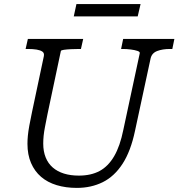

<svg xmlns="http://www.w3.org/2000/svg" viewBox="-20 -900 871 937"><path d="M212 -344Q205 -308 200 -283Q195 -258 193 -238Q191 -218 191 -199Q191 -161 203 -131.5Q215 -102 237.5 -82.5Q260 -63 292 -53Q324 -43 365 -43Q424 -43 466 -65.5Q508 -88 537 -137.5Q566 -187 582 -267L662 -640Q664 -647 651 -651.5Q638 -656 618 -658.5Q598 -661 580 -661H571L581 -710H831L821 -661H810Q773 -661 747 -651Q721 -641 715 -615L639 -262Q618 -162 578 -100.5Q538 -39 481.5 -11Q425 17 355 17Q301 17 256.5 3.5Q212 -10 180.5 -37Q149 -64 131.5 -104.5Q114 -145 114 -198Q114 -217 116 -238Q118 -259 123 -286.5Q128 -314 136 -352L194 -626Q197 -641 187 -648Q177 -655 159 -658Q141 -661 116 -661H105L116 -710H386L375 -661H366Q347 -661 326.5 -660Q306 -659 292 -657Q278 -655 277 -651ZM353 -880H666L652 -820H340Z"/></svg>

Font: Roboto Serif 20pt Light
Style: Italic
Weight: 300
Italic angle: -10°
Version: Version 1.007